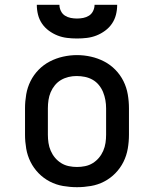

<svg xmlns="http://www.w3.org/2000/svg" viewBox="-20 -770 640 798"><path d="M300 8Q271 8 242 3Q213 -2 187 -15.5Q161 -29 140.5 -50Q120 -71 107 -97Q94 -123 89 -152Q84 -181 84 -210V-320Q84 -349 89 -378Q94 -407 107 -433Q120 -459 140.5 -480Q161 -501 187 -514.5Q213 -528 242 -534.5Q271 -541 300 -541Q329 -541 358 -534.5Q387 -528 413 -514.5Q439 -501 459.5 -480Q480 -459 493 -433Q506 -407 511 -378Q516 -349 516 -320V-210Q516 -181 511 -152Q506 -123 493 -97Q480 -71 459.5 -50Q439 -29 413 -15.5Q387 -2 358 3Q329 8 300 8ZM300 -76Q317 -76 334 -79.5Q351 -83 365.5 -92Q380 -101 391 -114Q402 -127 409 -143Q416 -159 418.5 -176Q421 -193 421 -210V-320Q421 -337 418 -354Q415 -371 408.5 -387Q402 -403 391 -416.5Q380 -430 365 -438.5Q350 -447 333 -450.5Q316 -454 298 -454Q281 -454 264.5 -450Q248 -446 233.5 -437.5Q219 -429 208 -415.5Q197 -402 190.5 -386.5Q184 -371 181.5 -354Q179 -337 179 -320V-210Q179 -193 181.5 -176Q184 -159 191 -143Q198 -127 209 -114Q220 -101 234.5 -92Q249 -83 266 -79.5Q283 -76 300 -76ZM300 -610Q279 -610 258.5 -612.5Q238 -615 219 -622.5Q200 -630 183 -642.5Q166 -655 154.5 -672Q143 -689 138 -709Q133 -729 133 -750H227Q227 -737 233 -724.5Q239 -712 250 -705Q261 -698 274 -695.5Q287 -693 300 -693Q313 -693 326 -695.5Q339 -698 350 -705Q361 -712 367 -724.5Q373 -737 373 -750H467Q467 -729 462 -709Q457 -689 445.5 -672Q434 -655 417 -642.5Q400 -630 381 -622.5Q362 -615 341.5 -612.5Q321 -610 300 -610Z"/></svg>

Font: Iosevka Slab Medium Extended
Style: Regular
Weight: 500
Width: 7
Monospace: yes
Designer: Belleve Invis
Foundry: Belleve Invis
Version: Version 11.1.1; ttfautohint (v1.8.3)